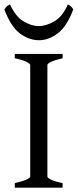

<svg xmlns="http://www.w3.org/2000/svg" viewBox="-34 -863 357 883"><path d="M34 0V-21Q67 -28 86 -36.5Q105 -45 105 -51V-564Q105 -570 87 -579Q69 -588 34 -595V-615H254V-595Q222 -588 203 -579.5Q184 -571 184 -564V-51Q184 -45 201.5 -36.5Q219 -28 254 -21V0ZM146 -678Q98 -678 56.5 -710Q15 -742 -14 -820Q-8 -829 -2 -834Q4 -839 12 -843Q37 -787 74 -765Q111 -743 144 -743Q178 -743 216 -765Q254 -787 278 -843Q293 -836 303 -820Q274 -742 232 -710Q190 -678 146 -678Z"/></svg>

Font: ChillKai
Style: Regular
Weight: 400
Designer: ChillType
Foundry: 寒蝉字型
Version: Version 2.000